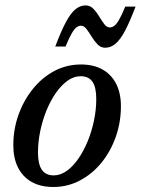

<svg xmlns="http://www.w3.org/2000/svg" viewBox="-20 -698 534 728"><path d="M287 -453.5Q335.5 -453.5 369.2 -434.2Q403 -415 420.8 -379.5Q438.5 -344 438.5 -295.5Q438.5 -234.5 419 -179.2Q399.5 -124 364.8 -81.2Q330 -38.5 283.2 -13.8Q236.5 11 182 11Q134 11 100 -8.2Q66 -27.5 48.2 -63Q30.5 -98.5 30.5 -147Q30.5 -208 50.2 -263Q70 -318 104.8 -361Q139.5 -404 186 -428.8Q232.5 -453.5 287 -453.5ZM183.5 -33Q209 -33 233 -50Q257 -67 277.2 -96.5Q297.5 -126 312.8 -163.2Q328 -200.5 336.5 -241.5Q345 -282.5 345 -322.5Q345 -367.5 330.5 -388.2Q316 -409 286 -409Q260 -409 236.2 -392Q212.5 -375 192 -345.8Q171.5 -316.5 156.2 -279Q141 -241.5 132.5 -200.5Q124 -159.5 124 -120Q124 -75.5 138.8 -54.2Q153.5 -33 183.5 -33ZM494 -673Q472 -615 453.8 -580.8Q435.5 -546.5 417.5 -531.8Q399.5 -517 379 -517Q362 -517 349.8 -529.8Q337.5 -542.5 327.5 -559Q317.5 -575.5 308 -588Q298.5 -600.5 287 -600.5Q278.5 -600.5 270.2 -594.5Q262 -588.5 252 -571.5Q242 -554.5 228.5 -521.5H189.5Q211.5 -580 229.8 -614Q248 -648 266 -662.8Q284 -677.5 304.5 -677.5Q321.5 -677.5 333.8 -665Q346 -652.5 356 -635.8Q366 -619 375.5 -606.5Q385 -594 396.5 -594Q405 -594 413.2 -600Q421.5 -606 431.5 -623.2Q441.5 -640.5 455 -673Z"/></svg>

Font: Newsreader 16pt 16pt Medium
Style: Italic
Weight: 500
Italic angle: -17°
Version: Version 1.003